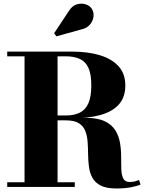

<svg xmlns="http://www.w3.org/2000/svg" viewBox="-20 -1036 814 1064"><path d="M201 -380.5V-396H343.5Q391.5 -396 423 -412Q454.5 -428 470.2 -464.5Q486 -501 486 -562.5Q486 -624.5 470.2 -659.5Q454.5 -694.5 422.8 -709.2Q391 -724 343.5 -724H20V-750H380Q466 -750 532.5 -730.2Q599 -710.5 636.8 -669Q674.5 -627.5 674.5 -562.5Q674.5 -497.5 639 -457.5Q603.5 -417.5 537.5 -399Q471.5 -380.5 380 -380.5ZM20 0V-26H394.5V0ZM116 -14.5V-737H299V-14.5ZM625 8.5Q570.5 8.5 539 -7.2Q507.5 -23 492.5 -50.2Q477.5 -77.5 473 -111Q468.5 -144.5 468.2 -180.2Q468 -216 465.5 -249.8Q463 -283.5 452.5 -310.5Q442 -337.5 416.8 -353.2Q391.5 -369 345.5 -369H201V-383H453.5Q521.5 -383 561 -363.8Q600.5 -344.5 619.8 -312.8Q639 -281 645.2 -243.2Q651.5 -205.5 651.2 -167.5Q651 -129.5 652.2 -97.8Q653.5 -66 663 -46.8Q672.5 -27.5 698.5 -27.5Q714.5 -27.5 727 -30.8Q739.5 -34 750 -39L759 -13.5Q747 -7 710.8 0.8Q674.5 8.5 625 8.5ZM292.5 -834.5 280 -852 361 -974Q379 -1003.5 404.5 -1011.5Q430 -1019.5 453.2 -1012.5Q476.5 -1005.5 487.5 -989Q501 -969.5 498.2 -944.5Q495.5 -919.5 478 -899.2Q460.5 -879 429 -872.5Z"/></svg>

Font: Bodoni Moda 9pt ExtraBold
Style: Regular
Weight: 800
Designer: Owen Earl
Foundry: indestructible type
Version: Version 2.005